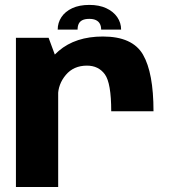

<svg xmlns="http://www.w3.org/2000/svg" viewBox="-20 -743 686 763"><path d="M422 -300.9H590Q590 -453.7 548.3 -525.8Q506.5 -597.9 388.9 -597.9Q280.2 -597.9 213.2 -540.6Q146.2 -483.3 146.2 -399.4L210.5 -361.3Q210.5 -408.5 241.7 -445.4Q272.8 -482.2 325.5 -482.2Q371.4 -482.2 396.7 -447.6Q422 -412.9 422 -300.9ZM43.3 0H211.2V-490L173.2 -592.7H43.3ZM335.2 -723.5Q295.2 -723.5 267 -710.4Q238.9 -697.3 224.1 -674.9Q209.3 -652.5 209.3 -625.3H288.3Q288.3 -638.9 292.8 -648.4Q297.3 -657.9 307.5 -662.9Q317.6 -668 335.2 -668Q350.8 -668 361.1 -663.1Q371.5 -658.3 376.7 -648.7Q382 -639.2 382 -625.3H461.3Q461.3 -652.5 445.9 -674.9Q430.5 -697.3 402.2 -710.4Q373.9 -723.5 335.2 -723.5Z"/></svg>

Font: Anybody Thin
Style: Regular
Weight: 100
Designer: Tyler Finck
Foundry: Etcetera Type Company
Version: Version 1.114;gftools[0.9.25]